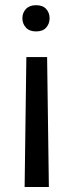

<svg xmlns="http://www.w3.org/2000/svg" viewBox="-20 -558 284 754"><path d="M174.8 -486.3Q174.8 -464.8 161.4 -449.7Q147.9 -434.6 121.6 -434.6Q95.7 -434.6 81.8 -449.7Q67.9 -464.8 67.9 -486.3Q67.9 -507.8 81.8 -522.7Q95.7 -537.6 121.6 -537.6Q147.9 -537.6 161.4 -522.7Q174.8 -507.8 174.8 -486.3ZM76.7 176.3 83.5 -334H165L171.9 176.3Z"/></svg>

Font: Vazirmatn RD
Style: Regular
Weight: 400
Designer: Saber Rastikerdar
Foundry: Saber Rastikerdar
Version: Version 32.102